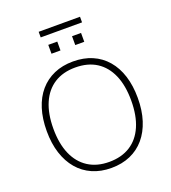

<svg xmlns="http://www.w3.org/2000/svg" viewBox="-169 -1090 1090 1222"><g transform="rotate(-20 375.5 -478.5)"><path d="M375 8Q304 8 247 -17Q190 -42 150 -89Q110 -136 88.5 -202.5Q67 -269 67 -353Q67 -437 88 -503.5Q109 -570 149 -616.5Q189 -663 246 -688Q303 -713 375 -713Q447 -713 504 -688.5Q561 -664 601.5 -617Q642 -570 663 -503.5Q684 -437 684 -354Q684 -270 662.5 -203Q641 -136 601 -89Q561 -42 504 -17Q447 8 375 8ZM375 -33Q459 -33 518 -70.5Q577 -108 608 -179.5Q639 -251 639 -353Q639 -455 608 -526Q577 -597 518.5 -634.5Q460 -672 375 -672Q292 -672 233 -634.5Q174 -597 143 -525.5Q112 -454 112 -353Q112 -252 143 -180.5Q174 -109 233 -71Q292 -33 375 -33ZM235 -927V-965H515V-927ZM264 -806V-866H325V-806ZM425 -806V-866H486V-806Z"/></g></svg>

Font: Nunito Sans 12pt ExtraLight
Style: Regular
Weight: 200
Version: Version 3.101;gftools[0.9.27]